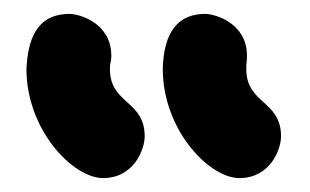

<svg xmlns="http://www.w3.org/2000/svg" viewBox="-20 -807 445 276"><path d="M214 -708C214 -620 281 -551 324 -551C369 -551 384 -593 384 -611C384 -663 334 -657 334 -708C334 -719 335 -716 335 -727C335 -774 289 -787 275 -787C226 -787 215 -746 214 -708ZM18 -708C18 -620 85 -551 128 -551C173 -551 188 -593 188 -611C188 -663 138 -657 138 -708C138 -719 140 -716 140 -727C140 -774 94 -787 80 -787C30 -787 20 -746 18 -708Z"/></svg>

Font: LS
Style: Bold
Weight: 700
Designer: BSozoo
Foundry: BSozoo
Version: Version 001.000